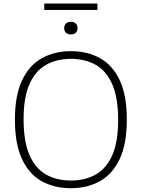

<svg xmlns="http://www.w3.org/2000/svg" viewBox="-20 -1032 784 1062"><path d="M372 9Q280 9 210.2 -30Q140.5 -69 101.5 -152.5Q62.5 -236 62.5 -370Q62.5 -504 102 -587.5Q141.5 -671 211.2 -710Q281 -749 372 -749Q464 -749 533.8 -710Q603.5 -671 642.5 -587.5Q681.5 -504 681.5 -370Q681.5 -236 642 -152.5Q602.5 -69 532.8 -30Q463 9 372 9ZM372 -33.5Q450 -33.5 508.8 -66.2Q567.5 -99 600.5 -172.5Q633.5 -246 633.5 -368Q633.5 -492 600.5 -566.5Q567.5 -641 508.8 -673.8Q450 -706.5 372 -706.5Q294.5 -706.5 235.5 -673.8Q176.5 -641 143.5 -567.8Q110.5 -494.5 110.5 -372Q110.5 -248 143.5 -173.5Q176.5 -99 235.2 -66.2Q294 -33.5 372 -33.5ZM372 -841.5Q355 -841.5 345 -850.8Q335 -860 335 -876Q335 -892 345 -901.8Q355 -911.5 372 -911.5Q389 -911.5 399 -901.8Q409 -892 409 -876Q409 -860 399 -850.8Q389 -841.5 372 -841.5ZM225 -977V-1012.5H519V-977Z"/></svg>

Font: Encode Sans SmExp XLt
Style: Regular
Weight: 200
Width: 6
Designer: Multiple Designers
Foundry: Impallari Type
Version: Version 3.002; ttfautohint (v1.8.3) -l 8 -r 50 -G 200 -x 14 